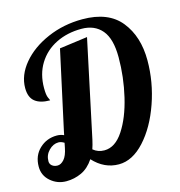

<svg xmlns="http://www.w3.org/2000/svg" viewBox="-138 -851 920 979"><g transform="rotate(-15 322.0 -361.5)"><path d="M-25 -81Q-25 -139 13 -175Q51 -211 105 -211Q124 -211 142 -203L146 -223L236 -636L384 -656L275 -143Q269 -116 262 -96Q287 -75 321 -75Q378 -75 421.5 -141Q465 -207 489 -309Q513 -411 513 -515Q513 -613 474.5 -658.5Q436 -704 367 -704Q292 -704 232.5 -674.5Q173 -645 139 -590Q105 -535 105 -461Q105 -424 112 -409.5Q119 -395 119 -393Q67 -393 39.5 -415Q12 -437 12 -486Q12 -554 63 -615Q114 -676 199.5 -713Q285 -750 384 -750Q521 -750 586 -669Q651 -588 651 -462Q651 -348 612.5 -237.5Q574 -127 510 -57Q446 13 374 13Q297 13 239 -50Q211 -8 173 9.5Q135 27 93 27Q46 27 10.5 -3.5Q-25 -34 -25 -81ZM129 -140 134 -165Q118 -175 104 -175Q76 -175 53 -151.5Q30 -128 30 -95Q30 -80 41.5 -71Q53 -62 70 -62Q88 -62 104.5 -80.5Q121 -99 129 -140Z"/></g></svg>

Font: Lobster
Style: Regular
Weight: 400
Designer: Impallari Type
Foundry: Impallari Type
Version: Version 2.100